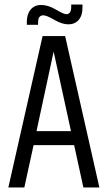

<svg xmlns="http://www.w3.org/2000/svg" viewBox="-20 -832 478 852"><path d="M350 0 309 -188H129L88 0H17L169 -672H269L421 0ZM142 -250H295L218 -603ZM149 -733V-722H99V-735Q99 -769 116 -789.5Q133 -810 163 -810Q193 -810 228 -789.5Q263 -769 274 -769Q296 -769 296 -801V-812H346V-798Q346 -763 329 -743.5Q312 -724 283.5 -724Q255 -724 221 -744Q187 -764 172 -764Q149 -764 149 -733Z"/></svg>

Font: Khand
Style: Regular
Weight: 400
Designer: Devanagari: Sanchit Sawaria, Jyotish Sonowal; Latin: Satya Rajpurohit
Foundry: Indian Type Foundry
Version: Version 1.101;PS 1.0;hotconv 1.0.78;makeotf.lib2.5.61930; tt